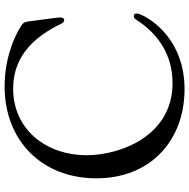

<svg xmlns="http://www.w3.org/2000/svg" viewBox="-14 -766 795 806"><g transform="rotate(-90 383.0 -363.5)"><path d="M411.2 14.2C613.3 14.2 704.2 -119.7 725.1 -171.9C728 -178.6 728.7 -181.8 728.7 -186.1C728.7 -197.1 722.7 -198.9 718 -198.9C712 -198.9 707 -195.7 701.7 -187.1C646.3 -101.2 560 -36.2 436.4 -36.2C216.3 -36.2 133.9 -252.8 133.9 -397.7C133.9 -563.2 238.6 -705.3 414.1 -705.3C561.4 -705.3 638.1 -600.1 683.6 -508.2C689.3 -496.8 693.9 -491.1 700.3 -491.1C708.1 -491.1 712.4 -498.2 712.4 -507.8C712.4 -517 705.3 -563.9 695.3 -642.8C692.8 -660.5 687.9 -665.1 671.5 -675.1C624.6 -704.2 535.5 -741.1 422.9 -741.1C192.8 -741.1 36.9 -582.4 36.9 -356.2C36.9 -128.6 196 14.2 411.2 14.2Z"/></g></svg>

Font: Margiela Serif Text
Style: Regular
Weight: 400
Designer: Andreas Faust, Stefan Endress
Version: Version 1.002;FEAKit 1.0